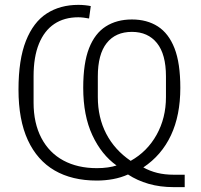

<svg xmlns="http://www.w3.org/2000/svg" viewBox="-20 -730 824 789"><path d="M739 -12V39H694Q638 39 591 25.5Q544 12 506 -13Q477 0 444.5 6Q412 12 378 12Q276 12 204.5 -29.5Q133 -71 94.5 -154Q56 -237 56 -362Q56 -485 86.5 -562Q117 -639 172 -674.5Q227 -710 302 -710Q316 -710 330 -708.5Q344 -707 353 -705L346 -654Q337 -656 324 -657.5Q311 -659 302 -659Q244 -659 203 -631.5Q162 -604 140 -550Q118 -496 118 -417V-308Q118 -224 150 -163Q182 -102 240.5 -70.5Q299 -39 378 -39Q402 -39 423 -42Q444 -45 459 -50Q397 -94 359.5 -174.5Q322 -255 322 -369Q322 -471 346 -532Q370 -593 415 -621.5Q460 -650 522 -650Q584 -650 628.5 -621.5Q673 -593 697 -532Q721 -471 721 -369Q721 -256 682.5 -174Q644 -92 569 -42Q596 -27 626.5 -19.5Q657 -12 694 -12ZM382 -416V-331Q382 -247 416.5 -180.5Q451 -114 517 -69Q585 -107 623.5 -176Q662 -245 662 -331V-416Q662 -507 625 -553Q588 -599 522 -599Q455 -599 418.5 -553Q382 -507 382 -416Z"/></svg>

Font: IBM Plex Sans Condensed Light
Style: Regular
Weight: 300
Width: 3
Designer: Mike Abbink, Paul van der Laan, Pieter van Rosmalen
Foundry: Bold Monday
Version: Version 3.201